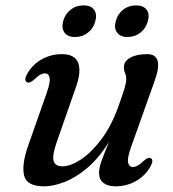

<svg xmlns="http://www.w3.org/2000/svg" viewBox="-20 -664 626 695"><path d="M525.5 -91.5Q537.5 -85.5 525 -62Q507 -29 473 -9.2Q439 10.5 398 10.5Q370.5 10.5 354.5 -1.8Q338.5 -14 338.5 -38Q338.5 -56.5 347.8 -82.2Q357 -108 374.5 -150Q337 -90.5 295.2 -55.5Q253.5 -20.5 213 -5Q172.5 10.5 140 10.5Q76.5 10.5 67.2 -29Q58 -68.5 82 -137L149 -327.5Q163 -367 159.5 -382.8Q156 -398.5 142.5 -398.5Q134.5 -398.5 125.2 -393.2Q116 -388 102.5 -375Q87 -361.5 78 -366Q65.5 -372 78 -396Q96 -429 129.8 -448.5Q163.5 -468 204 -468Q251 -468 263 -436.5Q275 -405 254.5 -347.5L186 -151.5Q168.5 -102 174 -82Q179.5 -62 206.5 -62Q234.5 -62 271.8 -86Q309 -110 345.8 -158.2Q382.5 -206.5 408.5 -278.5Q425 -325 431 -345.2Q437 -365.5 437 -377Q437 -390.5 432.8 -399.5Q428.5 -408.5 428.5 -421Q428.5 -442.5 451.5 -455.2Q474.5 -468 513 -468Q575 -468 539.5 -370.5L454 -130.5Q440 -91 443.8 -75.2Q447.5 -59.5 461 -59.5Q469 -59.5 478.2 -64.5Q487.5 -69.5 501 -82.5Q516 -96 525.5 -91.5ZM251.5 -530Q225 -530 213.5 -546Q202 -562 208.5 -587Q215.5 -613 235.5 -628.8Q255.5 -644.5 282.5 -644.5Q309 -644.5 320.5 -628.8Q332 -613 325 -587Q318.5 -562 298.5 -546Q278.5 -530 251.5 -530ZM441.5 -530Q415.5 -530 403.8 -546Q392 -562 399 -587Q405.5 -613 425.5 -628.8Q445.5 -644.5 472 -644.5Q499 -644.5 510.8 -628.8Q522.5 -613 515 -587Q508.5 -562 488.5 -546Q468.5 -530 441.5 -530Z"/></svg>

Font: Fraunces 9pt S000
Style: Italic
Weight: 400
Italic angle: -16°
Version: Version 1.000; ttfautohint (v1.8.3)